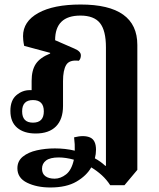

<svg xmlns="http://www.w3.org/2000/svg" viewBox="-20 -580 705 850"><path d="M203 250Q143 250 100 229Q57 208 57 165Q57 133 81 113.5Q105 94 143 85.5Q181 77 223 77Q269 77 311 87Q312 60 308 28Q352 17 378.5 28.5Q405 40 405 83Q405 102 400 121Q426 135 446 154H449V-370Q449 -445 422.5 -478Q396 -511 336 -511Q224 -511 224 -402L309 -365Q338 -353 338 -335Q338 -320 329 -311Q287 -316 273 -292.5Q259 -269 259 -221V-111Q259 -52 228 -20.5Q197 11 138 11Q86 11 56 -14.5Q26 -40 26 -89Q26 -136 52.5 -158.5Q79 -181 112 -181Q116 -181 120 -181V-222Q120 -269 138.5 -297Q157 -325 202 -343V-346L87 -377Q84 -391 83 -401.5Q82 -412 82 -420Q82 -485 149.5 -522.5Q217 -560 337 -560Q588 -560 588 -381V172L531 240H468Q452 215 430.5 195.5Q409 176 384 161Q363 198 318.5 224Q274 250 203 250ZM126 -37Q174 -37 174 -87Q174 -137 126 -137Q78 -137 78 -87Q78 -37 126 -37ZM166 167Q166 189 181 200Q196 211 222 211Q248 211 272.5 192Q297 173 307 127Q271 117 240 117Q202 117 184 130.5Q166 144 166 167Z"/></svg>

Font: Noto Serif Thai
Style: Bold
Weight: 700
Designer: Monotype Design Team
Foundry: Monotype Imaging Inc.
Version: Version 2.002; ttfautohint (v1.8.4.7-5d5b)